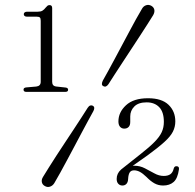

<svg xmlns="http://www.w3.org/2000/svg" viewBox="-20 -734 784 771"><path d="M88.5 -667H128Q136.5 -667 140 -663.8Q143.5 -660.5 143.5 -650.5V-405.5Q143.5 -397 139 -392.2Q134.5 -387.5 126 -386.5L85.5 -383Q74.5 -382 74.5 -374Q74.5 -365 86 -365H242Q253.5 -365 253.5 -373.5Q253.5 -381.5 243 -382.5L206.5 -386.5Q197.5 -387.5 193.5 -392.2Q189.5 -397 189.5 -405V-701.5Q189.5 -713.5 179 -713.5Q174 -713.5 170.5 -710.8Q167 -708 163.5 -703.5Q157 -695 150.2 -691Q143.5 -687 131.5 -687H89Q82.5 -687 79 -684.2Q75.5 -681.5 75.5 -677Q75.5 -672.5 78.8 -669.8Q82 -667 88.5 -667ZM415.5 -396Q410.5 -389 405.5 -387Q400.5 -385 395 -388Q389 -391 389.2 -397.2Q389.5 -403.5 393 -410.5Q401.5 -425.5 413.8 -447.8Q426 -470 440 -496.2Q454 -522.5 469 -550.5Q484 -578.5 498.5 -605.8Q513 -633 526.2 -657Q539.5 -681 550 -698.5Q556 -709.5 566.8 -713Q577.5 -716.5 588 -710.5Q598 -704.5 599.8 -694.5Q601.5 -684.5 595 -673Q586 -658.5 572 -636.5Q558 -614.5 541.2 -588.8Q524.5 -563 506.5 -535.8Q488.5 -508.5 471.5 -482.5Q454.5 -456.5 440 -434.2Q425.5 -412 415.5 -396ZM332 -301Q337 -308.5 342 -310.2Q347 -312 352.5 -309.5Q358.5 -306 358.5 -300Q358.5 -294 354.5 -287Q346 -271.5 333.8 -249.2Q321.5 -227 307.8 -200.8Q294 -174.5 279 -146.5Q264 -118.5 249.5 -91.2Q235 -64 221.8 -40.2Q208.5 -16.5 198 1.5Q191.5 12 180.8 15.5Q170 19 160 13Q150 7.5 148 -2.8Q146 -13 153 -24Q162 -39 175.8 -60.8Q189.5 -82.5 206.2 -108.5Q223 -134.5 241 -161.5Q259 -188.5 276.2 -214.8Q293.5 -241 307.8 -263.2Q322 -285.5 332 -301ZM480 -45 466.5 -53.5 546 -116.5Q581 -144 601 -164.5Q621 -185 629.5 -203.5Q638 -222 638 -244.5Q638 -284.5 619.2 -303.8Q600.5 -323 569 -323Q536 -323 519.5 -306.5Q503 -290 503 -266.5V-244Q503 -231 496.5 -224.2Q490 -217.5 479 -217.5Q468.5 -217.5 462 -225Q455.5 -232.5 455.5 -246.5Q455.5 -283 485.8 -311.2Q516 -339.5 574.5 -339.5Q629.5 -339.5 656.8 -313.2Q684 -287 684 -246.5Q684 -224.5 674.2 -205.2Q664.5 -186 640.2 -164Q616 -142 573 -110.5ZM448.5 -15.5Q448.5 -37.5 466 -53Q483.5 -68.5 519 -68.5Q542 -68.5 561.8 -58.2Q581.5 -48 600 -37.8Q618.5 -27.5 637.5 -27.5Q654.5 -27.5 664.2 -34.5Q674 -41.5 677.5 -57Q679 -62.5 682.2 -64.8Q685.5 -67 689.5 -66.5Q700.5 -66 698.5 -53.5Q693.5 -17.5 677.2 -3.2Q661 11 635 11Q616 11 600.2 2.2Q584.5 -6.5 568 -23.5Q553.5 -37.5 541.8 -43.8Q530 -50 518.5 -50Q506.5 -50 501 -41.8Q495.5 -33.5 494.5 -15.5Q494 -2.5 487.8 4.2Q481.5 11 471.5 11Q461.5 11 455 4Q448.5 -3 448.5 -15.5Z"/></svg>

Font: Fraunces ExtraLight
Style: Regular
Weight: 250
Version: Version 1.000;[b76b70a41]